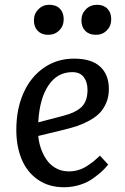

<svg xmlns="http://www.w3.org/2000/svg" viewBox="-20 -765 521 799"><path d="M185.1 -745.1Q213.4 -745.1 229.2 -728.8Q245.1 -712.4 245.1 -685.1Q245.1 -657.2 226.8 -638.7Q208.5 -620.1 180.2 -620.1Q153.3 -620.1 137.2 -636.5Q121.1 -652.8 121.1 -680.2Q121.1 -707.5 139.6 -726.3Q158.2 -745.1 185.1 -745.1ZM383.8 -745.1Q411.1 -745.1 427 -728.8Q442.9 -712.4 442.9 -685.1Q442.9 -657.2 424.8 -638.7Q406.7 -620.1 378.9 -620.1Q351.1 -620.1 335 -636.5Q318.8 -652.8 318.8 -680.2Q318.8 -707.5 337.4 -726.3Q356 -745.1 383.8 -745.1ZM288.1 -521Q360.8 -521 397 -487.5Q433.1 -454.1 433.1 -394Q433.1 -362.3 421.9 -336.4Q410.6 -310.5 393.6 -293.5Q376.5 -276.4 350.6 -262.5Q324.7 -248.5 302 -241Q279.3 -233.4 250 -226.1L139.2 -199.2Q141.6 -172.9 150.1 -147.7Q158.7 -122.6 173.6 -100.6Q188.5 -78.6 212.4 -65.2Q236.3 -51.8 266.1 -51.8Q287.1 -51.8 306.6 -57.6Q326.2 -63.5 344 -75.4Q361.8 -87.4 371.3 -95.2Q380.9 -103 396 -117.2L430.2 -80.1Q418.9 -65.9 404.8 -52.7Q390.6 -39.6 367.4 -22.7Q344.2 -5.9 312.5 4.2Q280.8 14.2 246.1 14.2Q183.1 14.2 137.7 -17.3Q92.3 -48.8 70.1 -102.3Q47.9 -155.8 47.9 -225.1Q47.9 -310.5 77.6 -377.7Q107.4 -444.8 162.4 -482.9Q217.3 -521 288.1 -521ZM344.2 -391.1Q344.2 -423.3 328.6 -444.1Q313 -464.8 280.8 -464.8Q218.8 -464.8 181.6 -409.7Q144.5 -354.5 139.2 -255.9L240.2 -282.2Q295.4 -296.4 319.8 -320.3Q344.2 -344.2 344.2 -391.1Z"/></svg>

Font: Literata Book
Style: Italic
Weight: 400
Italic angle: -3°
Designer: Latin by Veronika Burian and Jose Scaglione. Greek by Irene Vlachou. Cyrillic by Vera Evstafieva
Foundry: TypeTogether
Version: Version 1.003;PS 001.003;hotconv 1.0.88;makeotf.lib2.5.64775